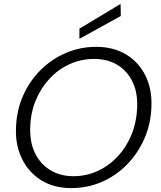

<svg xmlns="http://www.w3.org/2000/svg" viewBox="-20 -952 823 984"><path d="M345 12Q257 12 192.5 -27.5Q128 -67 93 -137.5Q58 -208 62 -298Q65 -386 98 -461Q131 -536 187.5 -592.5Q244 -649 317.5 -680.5Q391 -712 473 -712Q561 -712 626 -673Q691 -634 725.5 -564Q760 -494 756 -404Q753 -316 719.5 -240.5Q686 -165 630 -108Q574 -51 501 -19.5Q428 12 345 12ZM356 -49Q422 -49 480 -75.5Q538 -102 583 -150Q628 -198 654 -262Q680 -326 683 -401Q686 -479 658.5 -534.5Q631 -590 580.5 -620Q530 -650 462 -650Q396 -650 337.5 -623.5Q279 -597 234.5 -549.5Q190 -502 163.5 -438.5Q137 -375 135 -301Q132 -223 159.5 -167Q187 -111 238 -80Q289 -49 356 -49ZM387 -753V-805L598 -932L599 -870Z"/></svg>

Font: DM Sans 16pt Light
Style: Italic
Weight: 300
Italic angle: -10°
Version: Version 4.004;gftools[0.9.30]